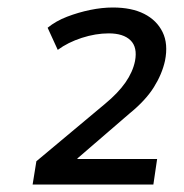

<svg xmlns="http://www.w3.org/2000/svg" viewBox="-20 -730 490 512"><path d="M67 -238 77 -300 260 -453Q295 -482 314.5 -510Q334 -538 340 -567Q347 -604 328 -622.5Q309 -641 270 -641Q235 -641 198 -629Q161 -617 134 -597L107 -656Q129 -674 159 -685.5Q189 -697 220.5 -703.5Q252 -710 281 -710Q331 -710 364.5 -693Q398 -676 413.5 -644.5Q429 -613 420 -568Q412 -532 390 -497Q368 -462 325 -427L187 -308L186 -306H399L389 -238Z"/></svg>

Font: Nunito Sans 7pt SemiCondensed SemiBold
Style: Italic
Weight: 600
Width: 4
Italic angle: -9°
Designer: Vernon Adams
Foundry: Vernon Adams
Version: Version 3.101;gftools[0.9.27]